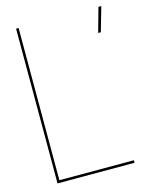

<svg xmlns="http://www.w3.org/2000/svg" viewBox="-105 -742 626 809"><g transform="rotate(-15 208.0 -337.5)"><path d="M374 -568H385.5L416 -674H403.5ZM44.5 0H380.5V-11H55.5V-675H44.5Z"/></g></svg>

Font: Anybody Thin Thin
Style: Regular
Weight: 250
Version: Version 1.113;gftools[0.9.25]